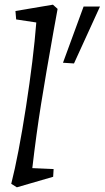

<svg xmlns="http://www.w3.org/2000/svg" viewBox="-20 -790 447 820"><path d="M135 -694 49 -707 46 -743 206 -770 226 -752 208 -653Q176 -474 155.5 -346Q135 -218 118 -72L209 -68L207 -35L52 10L28 -5Q59 -127 91 -333.5Q123 -540 135 -694ZM249 -522 337 -762H407L296 -519Z"/></svg>

Font: Andada Pro
Style: Italic
Weight: 400
Italic angle: -7°
Designer: Carolina Giovagnoli
Foundry: Huerta Tipografica
Version: Version 3.005; ttfautohint (v1.8.4)